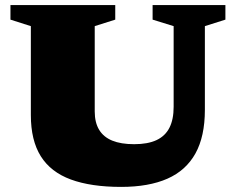

<svg xmlns="http://www.w3.org/2000/svg" viewBox="-20 -718 924 753"><path d="M661 -299V-615.5L578.5 -641V-698H864V-641L783.5 -615.5V-287Q783.5 -183 746.5 -116.2Q709.5 -49.5 636.5 -17.2Q563.5 15 455 15Q337 15 258 -14Q179 -43 140 -105.2Q101 -167.5 101 -266.5V-615.5L21 -641V-698H432V-641L351.5 -615.5V-281Q351.5 -237.5 368.8 -209Q386 -180.5 420.2 -166.5Q454.5 -152.5 506 -152.5Q559.5 -152.5 593.8 -168.5Q628 -184.5 644.5 -217Q661 -249.5 661 -299Z"/></svg>

Font: Newsreader 9pt ExtraBold
Style: Regular
Weight: 800
Designer: Hugues Gentile
Foundry: Production Type
Version: Version 1.003